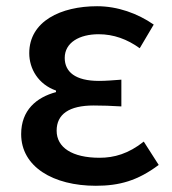

<svg xmlns="http://www.w3.org/2000/svg" viewBox="-20 -584 552 617"><path d="M288 13C363 13 422 -3 490 -54L442 -129C393 -90 347 -77 300 -77C212 -77 162 -110 162 -164C162 -217 202 -245 281 -245C309 -245 338 -244 370 -242V-328C343 -326 320 -324 298 -324C222 -324 188 -353 188 -398C188 -447 235 -474 297 -474C345 -474 389 -458 429 -429L474 -505C422 -541 358 -564 292 -564C176 -564 74 -516 74 -413C74 -363 103 -313 160 -293V-288C97 -271 48 -230 48 -153C48 -48 151 13 288 13Z"/></svg>

Font: Genne Gothic Medium
Style: Regular
Weight: 500
Designer: Ryoko NISHIZUKA (kana & ideographs); Paul D. Hunt (Latin, Greek & Cyrillic); Wenlong ZHANG (bopomofo); Sandoll Communica
Foundry: Adobe Systems Incorporated
Version: Version 1.004;PS 1.004;hotconv 16.6.51;makeotf.lib2.5.65220